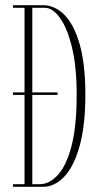

<svg xmlns="http://www.w3.org/2000/svg" viewBox="-20 -720 400 740"><path d="M30 0V-10H74.5V-354H30V-364H74.5V-690H30V-700H145.5Q191 -700 228 -663Q265 -626 287 -549.8Q309 -473.5 309 -355.5Q309 -236.5 287 -157.5Q265 -78.5 227.8 -39.2Q190.5 0 145.5 0ZM104.5 -10H132.5Q169.5 -10 202.2 -44.8Q235 -79.5 255.2 -155.5Q275.5 -231.5 275.5 -355.5Q275.5 -462.5 257.5 -537Q239.5 -611.5 211.2 -650.8Q183 -690 152.5 -690H104.5V-364H202V-354H104.5Z"/></svg>

Font: Imbue 100pt Thin
Style: Regular
Weight: 100
Designer: Tyler Finck
Foundry: Etcetera Type Company
Version: Version 1.102; ttfautohint (v1.8.3)